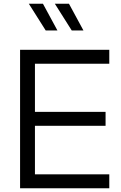

<svg xmlns="http://www.w3.org/2000/svg" viewBox="-20 -1013 652 1033"><path d="M88 0H568V-75H168V-336H548V-411H168V-670H568V-745H88ZM366 -849H429L351 -993H275ZM226 -849H289L211 -993H135Z"/></svg>

Font: Plus Jakarta Sans
Style: Regular
Weight: 400
Designer: Gumpita Rahayu
Foundry: Tokotype
Version: Version 2.004; ttfautohint (v1.8.3)